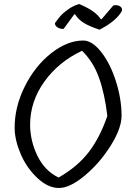

<svg xmlns="http://www.w3.org/2000/svg" viewBox="-20 -937 647 957"><path d="M374 -917Q455 -884 482 -842L486 -841L545 -910Q566 -914 579 -905Q592 -896 587 -881Q558 -831 476 -789Q425 -806 397.5 -823Q370 -840 354 -866L349 -864L297 -793Q279 -792 266 -801Q253 -810 254 -822Q269 -843 281 -857Q293 -871 318.5 -889.5Q344 -908 374 -917ZM515 -359Q502 -470 473.5 -549.5Q445 -629 389 -684Q272 -629 201 -530Q130 -431 130 -314Q131 -232 167.5 -158.5Q204 -85 272 -52Q369 -108 424 -181Q479 -254 515 -359ZM395 -735Q439 -735 483.5 -679Q528 -623 556.5 -536Q585 -449 586 -363Q587 -300 533 -213Q479 -126 404 -63Q329 0 274 0Q219 0 166 -50Q113 -100 83.5 -168.5Q54 -237 53 -297Q52 -403 103.5 -506Q155 -609 235.5 -672Q316 -735 395 -735Z"/></svg>

Font: Tillana
Style: Regular
Weight: 400
Designer: Lipi Raval (Devanagari, Latin), Jonny Pinhorn (Latin)
Foundry: Indian Type Foundry
Version: Version 2.003;PS 1.0;hotconv 1.0.79;makeotf.lib2.5.61930; tt